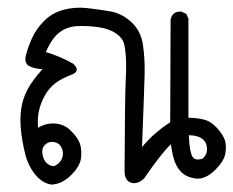

<svg xmlns="http://www.w3.org/2000/svg" viewBox="-20 -300 614 505"><path d="M115.2 185.5Q90.8 181.6 72.3 158.7Q53.7 135.7 45.9 103.5Q38.1 71.3 35.2 43Q32.2 14.6 35.6 -12.2Q39.1 -39.1 51.8 -63.5Q64.5 -87.9 91.8 -118.2Q68.4 -119.1 55.7 -127Q43 -134.8 48.3 -155.3Q53.7 -175.8 64 -199.2Q74.2 -222.7 95.2 -244.1Q116.2 -265.6 146 -273.9Q175.8 -282.2 208 -278.8Q240.2 -275.4 270.5 -270Q300.8 -264.6 325.7 -241.7Q350.6 -218.8 356 -182.1Q361.3 -145.5 360.4 -105Q359.4 -64.5 353.5 86.9Q382.8 50.8 427.7 21.5L428.7 -247.1Q429.7 -256.8 436.5 -263.7Q444.3 -270.5 457 -269.5L469.7 -263.7L475.6 -251V9.8Q496.1 9.8 515.1 14.2Q534.2 18.6 549.8 35.6Q565.4 52.7 570.8 66.9Q576.2 81.1 572.8 103Q569.3 125 543.9 148.9Q518.6 172.9 494.1 169.4Q469.7 166 456.5 152.3Q443.4 138.7 437.5 118.7Q431.6 98.6 429.7 79.1Q403.3 104.5 359.4 168.9Q341.8 185.5 325.2 180.7Q308.6 175.8 307.6 152.3Q308.6 -50.8 310.5 -83.5Q312.5 -116.2 311.5 -141.6Q310.5 -167 306.6 -183.6Q302.7 -200.2 284.7 -212.4Q266.6 -224.6 238.8 -228.5Q210.9 -232.4 184.6 -231.4Q158.2 -230.5 137.7 -215.8Q117.2 -201.2 100.6 -163.1Q120.1 -157.2 137.2 -149.9Q154.3 -142.6 171.9 -132.8Q191.4 -115.2 172.9 -105.5Q143.6 -94.7 126 -81.5Q108.4 -68.4 97.2 -47.4Q85.9 -26.4 82 -6.8Q78.1 12.7 80.1 36.1Q100.6 23.4 124.5 24.9Q148.4 26.4 165.5 43Q182.6 59.6 189 74.7Q195.3 89.8 193.4 113.3Q191.4 136.7 167 160.6Q142.6 184.6 115.2 185.5ZM123 136.7Q137.7 129.9 143.1 116.7Q148.4 103.5 142.6 89.8Q136.7 76.2 122.6 73.7Q108.4 71.3 98.6 80.6Q88.9 89.8 91.8 106.4Q94.7 123 104.5 130.4Q114.3 137.7 123 136.7ZM512.7 117.2Q525.4 106.4 524.4 89.8Q523.4 73.2 511.2 64.5Q499 55.7 476.6 55.7Q478.5 98.6 485.8 111.3Q493.2 124 512.7 117.2Z"/></svg>

Font: NaikaiFont
Style: Regular
Weight: 400
Version: Version 1.67